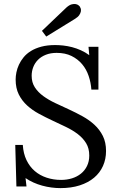

<svg xmlns="http://www.w3.org/2000/svg" viewBox="-20 -947 607 983"><path d="M115.7 7.8H64L58.1 -205.1H96.7Q99.6 -160.6 115.7 -127.2Q131.8 -93.8 158 -71.3Q184.1 -48.8 218.8 -37.4Q253.4 -25.9 293 -25.9Q322.3 -25.9 348.4 -33.9Q374.5 -42 394.3 -57.9Q414.1 -73.7 425.5 -97.2Q437 -120.6 437 -150.9Q437 -187.5 420.9 -213.9Q404.8 -240.2 378.2 -260.5Q351.6 -280.8 317.6 -297.1Q283.7 -313.5 248.5 -329.8Q213.4 -346.2 179.4 -364.5Q145.5 -382.8 118.9 -407Q92.3 -431.2 76.2 -463.4Q60.1 -495.6 60.1 -540Q60.1 -557.1 64 -576.7Q67.9 -596.2 76.9 -615.7Q85.9 -635.3 100.8 -653.6Q115.7 -671.9 138.2 -685.8Q160.6 -699.7 191.4 -708Q222.2 -716.3 262.7 -716.3Q282.2 -716.3 304.2 -713.9Q326.2 -711.4 348.9 -705.6Q371.6 -699.7 394 -689.7Q416.5 -679.7 437 -664.6L433.1 -707.5H483.9V-488.3H447.8Q445.3 -524.4 433.8 -558.3Q422.4 -592.3 400.4 -618.4Q378.4 -644.5 346.2 -660.4Q314 -676.3 270 -676.3Q238.8 -676.3 214.8 -666.7Q190.9 -657.2 174.8 -641.1Q158.7 -625 150.4 -603.8Q142.1 -582.5 142.1 -559.1Q142.1 -524.9 158.4 -499.8Q174.8 -474.6 201.7 -455.1Q228.5 -435.5 262.7 -419.4Q296.9 -403.3 332.5 -387Q368.2 -370.6 402.3 -351.8Q436.5 -333 463.4 -308.3Q490.2 -283.7 506.6 -251Q522.9 -218.3 522.9 -173.8Q522.9 -132.3 507.3 -97.4Q491.7 -62.5 461.9 -37.4Q432.1 -12.2 388.4 2Q344.7 16.1 289.1 16.1Q266.6 16.1 242.9 12.9Q219.2 9.8 196 3.4Q172.9 -2.9 151.1 -12.7Q129.4 -22.5 110.8 -35.2ZM216.8 -759.8 194.8 -789.1 320.8 -909.2Q335.4 -921.9 347.4 -924.8Q359.4 -927.7 367.9 -926Q376.5 -924.3 381.6 -920.2Q386.7 -916 388.2 -914.1Q390.6 -910.6 393.1 -904.1Q395.5 -897.5 394 -888.7Q392.6 -879.9 385.7 -869.6Q378.9 -859.4 361.8 -849.1Z"/></svg>

Font: Lora
Style: Regular
Weight: 400
Designer: Olga Karpushina, Alexei Vanyashin
Foundry: Cyreal (www.cyreal.org, a@cyreal.org)
Version: Version 1.014